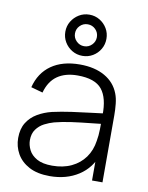

<svg xmlns="http://www.w3.org/2000/svg" viewBox="-90 -871 730 950"><g transform="rotate(10 274.5 -395.5)"><path d="M282 -599Q253.5 -599 230 -613Q206.5 -627 192.5 -650.5Q178.5 -674 178.5 -702.5Q178.5 -731 192.5 -754.2Q206.5 -777.5 230 -791.8Q253.5 -806 282 -806Q310.5 -806 334 -791.8Q357.5 -777.5 371.2 -754.2Q385 -731 385 -702.5Q385 -674 371.2 -650.5Q357.5 -627 334 -613Q310.5 -599 282 -599ZM282 -647.5Q305 -647.5 321 -663.8Q337 -680 337 -702.5Q337 -725.5 321 -741.5Q305 -757.5 282 -757.5Q259.5 -757.5 243.2 -741.5Q227 -725.5 227 -702.5Q227 -680 243.2 -663.8Q259.5 -647.5 282 -647.5ZM226 15Q163.5 15 122.2 -7Q81 -29 60.5 -65.2Q40 -101.5 40 -144Q40 -190 59.2 -221Q78.5 -252 110.8 -271Q143 -290 182 -299.5Q226.5 -309.5 278 -316.8Q329.5 -324 376.2 -329.5Q423 -335 452.5 -339L431.5 -326.5Q433.5 -414 398.8 -456.8Q364 -499.5 276.5 -499.5Q215 -499.5 175.2 -471.8Q135.5 -444 119.5 -386L60.5 -402.5Q79 -476 135 -515.5Q191 -555 278.5 -555Q353 -555 403.8 -526Q454.5 -497 474.5 -444.5Q483 -423 486 -394.2Q489 -365.5 489 -336.5V0H436.5V-142L456 -137Q431.5 -64 370.5 -24.5Q309.5 15 226 15ZM229 -38Q284 -38 325.5 -57.8Q367 -77.5 392.8 -113.2Q418.5 -149 425.5 -197.5Q430.5 -224.5 431 -256Q431.5 -287.5 431.5 -302.5L456.5 -286.5Q424 -282.5 378.8 -278Q333.5 -273.5 286.5 -267Q239.5 -260.5 201.5 -250.5Q178 -244 154.2 -231.8Q130.5 -219.5 114.8 -198Q99 -176.5 99 -143.5Q99 -119 111.2 -94.5Q123.5 -70 152 -54Q180.5 -38 229 -38Z"/></g></svg>

Font: Manrope ExtraLight Light
Style: Regular
Weight: 300
Version: Version 4.504